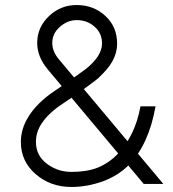

<svg xmlns="http://www.w3.org/2000/svg" viewBox="-20 -732 687 764"><path d="M264 12Q326 12 388 -10Q451 -33 493 -76Q572 -157 599 -309H539Q518 -192 447 -118Q413 -83 369 -65Q346 -56 320 -52Q294 -48 264 -48Q210 -48 167 -80Q123 -113 123 -167Q123 -207 146 -241Q174 -283 229 -319Q255 -336 277 -351.5Q299 -367 317 -380Q334 -393 348 -403Q362 -413 372 -422Q389 -438 403 -454Q417 -470 426 -486Q446 -521 446 -559Q446 -625 400 -668Q353 -712 285 -712Q222 -712 176 -669Q128 -624 128 -561Q128 -507 169 -457L552 0H630L216 -494Q188 -526 188 -561Q188 -598 217 -624Q248 -652 285 -652Q326 -652 355 -627Q386 -601 386 -559Q386 -509 321 -457Q319 -456 307 -447Q295 -438 275 -424Q259 -414 239.5 -399.5Q220 -385 194 -368Q127 -322 94 -269Q63 -220 63 -167Q63 -90 122 -39Q181 12 264 12Z"/></svg>

Font: Unageo Variable
Style: Regular
Weight: 300
Designer: Richard Sepsi
Foundry: Richard Sepsi
Version: Version 2.200